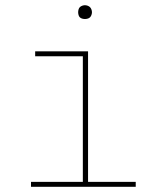

<svg xmlns="http://www.w3.org/2000/svg" viewBox="-20 -717 640 737"><path d="M99 0V-19H298V-501H115V-520H318V-19H501V0ZM306 -644Q301 -644 295.5 -645.5Q290 -647 286.5 -650.5Q283 -654 281.5 -659.5Q280 -665 280 -670Q280 -675 281.5 -680.5Q283 -686 286.5 -689.5Q290 -693 295.5 -695Q301 -697 306 -697Q311 -697 316.5 -695Q322 -693 325.5 -689.5Q329 -686 331 -680.5Q333 -675 333 -670Q333 -665 331 -659.5Q329 -654 325.5 -650.5Q322 -647 316.5 -645.5Q311 -644 306 -644Z"/></svg>

Font: Iosevka HT Thin Extended
Style: Regular
Weight: 100
Width: 7
Monospace: yes
Designer: Belleve Invis
Foundry: Belleve Invis
Version: Version 32.3.0; ttfautohint (v1.8.4)